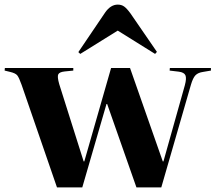

<svg xmlns="http://www.w3.org/2000/svg" viewBox="-25 -813 935 833"><path d="M323.2 -579.1 314.9 -586.9 431.2 -758.8Q455.1 -793 485.8 -793Q502 -793 513.4 -784.9Q524.9 -776.9 541 -754.9L655.8 -587.9L647.9 -579.1L485.8 -680.2ZM222.2 0 68.8 -444.8Q57.6 -476.6 49.8 -486.1Q42 -495.6 19 -501L-4.9 -506.8L-3.9 -518.1H293V-506.8L254.9 -502.9Q232.9 -500.5 227.8 -490.5Q222.7 -480.5 231.9 -448.2L337.9 -112.8H340.8L457 -518.1H539.1L681.2 -112.8H684.1L776.9 -442.9Q785.2 -473.6 779.5 -486.3Q773.9 -499 751 -502L710.9 -506.8L711.9 -518.1H890.1V-506.8L856 -501Q834.5 -498 823.2 -486.6Q812 -475.1 803.2 -444.8L674.8 0H566.9L439.9 -361.8H437L332 0Z"/></svg>

Font: Display Regular
Style: Bold
Weight: 700
Designer: Latin by Veronika Burian and Jose Scaglione. Greek by Irene Vlachou. Cyrillic by Vera Evstafieva.
Foundry: TypeTogether
Version: Version 3.002